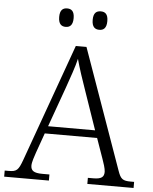

<svg xmlns="http://www.w3.org/2000/svg" viewBox="-62 -956 800 1005"><g transform="rotate(5 338.0 -453.0)"><path d="M427 -809C449 -809 465 -821 465 -858C465 -895 449 -906 427 -906C404 -906 388 -895 388 -858C388 -821 404 -809 427 -809ZM250 -809C272 -809 288 -821 288 -858C288 -895 272 -906 250 -906C228 -906 212 -895 212 -858C212 -821 228 -809 250 -809ZM-2 0H233V-32H196C150 -32 135 -44 135 -71C135 -88 147 -123 153 -140L190 -244H465L503 -136C509 -120 520 -87 520 -71C520 -44 507 -32 463 -32H435V0H678V-32H661C618 -32 607 -40 592 -83L368 -714H312L90 -96C70 -41 61 -32 19 -32H-2ZM204 -283 279 -492C298 -546 320 -608 329 -648C341 -603 362 -539 382 -483L451 -283Z"/></g></svg>

Font: Noto Serif Light
Style: Regular
Weight: 300
Designer: Monotype Design Team
Foundry: Monotype Imaging Inc.
Version: Version 2.013